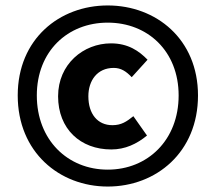

<svg xmlns="http://www.w3.org/2000/svg" viewBox="-20 -676 791 704"><path d="M375 8C553 8 706 -118 706 -326C706 -532 553 -656 375 -656C198 -656 45 -533 45 -326C45 -118 198 8 375 8ZM375 -54C228 -54 115 -163 115 -326C115 -488 228 -593 375 -593C522 -593 635 -488 635 -326C635 -163 522 -54 375 -54ZM388 -128C439 -128 481 -148 519 -179L469 -250C444 -230 425 -217 392 -217C338 -217 304 -258 304 -323C304 -380 336 -427 397 -427C424 -427 443 -414 463 -393L521 -457C490 -489 450 -517 387 -517C286 -517 193 -441 193 -323C193 -203 275 -128 388 -128Z"/></svg>

Font: Source Sans Pro
Style: Bold
Weight: 700
Designer: Paul D. Hunt
Foundry: Adobe Systems Incorporated
Version: Version 3.006;hotconv 1.0.111;makeotfexe 2.5.65597